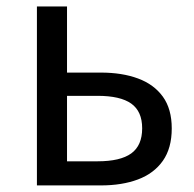

<svg xmlns="http://www.w3.org/2000/svg" viewBox="-20 -563 588 583"><path d="M92.1 0V-543.4H183.5V-342.6H286Q350.8 -342.6 399.1 -324.7Q447.5 -306.8 474.5 -269.5Q501.5 -232.2 501.5 -173Q501.5 -113 474.5 -74.7Q447.5 -36.4 399.1 -18.2Q350.8 0 286 0ZM183.5 -73.2H276.2Q345.4 -73.2 378.6 -97.2Q411.7 -121.3 411.7 -173.4Q411.7 -224.7 378.6 -248.4Q345.4 -272 276.2 -272H183.5Z"/></svg>

Font: Noto Sans TC
Style: Regular
Weight: 100
Designer: Ryoko NISHIZUKA 西塚涼子 (kana, bopomofo & ideographs); Paul D. Hunt (Latin, Greek & Cyrillic); Sandoll Communications 산돌커뮤니
Foundry: Adobe
Version: Version 2.004;hotconv 1.0.118;makeotfexe 2.5.65603